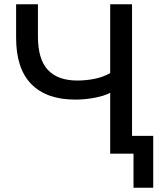

<svg xmlns="http://www.w3.org/2000/svg" viewBox="-20 -725 767 906"><path d="M610 161V0H500V-287Q471 -272 425.5 -263.5Q380 -255 335 -255Q200 -255 128 -328Q56 -401 56 -547V-705H159V-553Q159 -445 206 -395Q253 -345 345 -345Q386 -345 426 -353Q466 -361 500 -380V-705H603V-84H703V161Z"/></svg>

Font: Nunito Sans SemiBold
Style: Regular
Weight: 600
Designer: Vernon Adams
Foundry: Vernon Adams
Version: Version 3.101; ttfautohint (v1.8.4.7-5d5b);gftools[0.9.27]